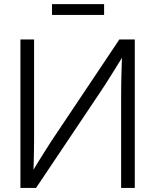

<svg xmlns="http://www.w3.org/2000/svg" viewBox="-20 -921 761 941"><path d="M640.6 0H573.7V-463.9Q573.7 -484.9 574.2 -515.1Q574.7 -545.4 575.9 -583.7Q577.1 -622.1 578.6 -668L588.9 -655.8Q562.5 -613.3 540.5 -577.6Q518.6 -542 500.2 -513.4Q481.9 -484.9 467.3 -463.4L156.7 0H80.1V-727.5H147V-233.9Q147 -214.4 146.5 -184.8Q146 -155.3 145.3 -123.3Q144.5 -91.3 143.1 -63L133.8 -72.3Q151.4 -101.6 168.9 -130.1Q186.5 -158.7 202.9 -184.3Q219.2 -210 231.4 -229L564.9 -727.5H640.6ZM490.2 -900.9V-847.7H234.9V-900.9Z"/></svg>

Font: Inter 28pt Light
Style: Regular
Weight: 300
Designer: Rasmus Andersson
Foundry: rsms
Version: Version 4.001;git-66647c0bb